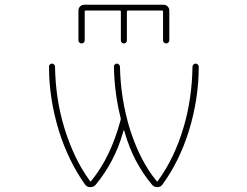

<svg xmlns="http://www.w3.org/2000/svg" viewBox="-20 -811 1040 809"><path d="M620.1 -33.2Q542 -127 506.8 -249L502.9 -261.7Q502.9 -262.7 502 -262.7Q501 -262.7 501 -261.7L497.1 -249Q462.9 -129.9 383.8 -33.2Q375 -22.5 360.4 -22.5Q345.7 -22.5 337.9 -34.2Q268.6 -131.8 228.5 -258.8Q186.5 -394.5 186.5 -530.3Q186.5 -535.2 189.9 -539.1Q193.4 -543 198.7 -543Q204.1 -543 208 -539.1Q211.9 -535.2 211.9 -530.3Q213.9 -393.6 251 -272.5Q270.5 -209 296.9 -153.3Q323.2 -97.7 357.4 -50.8L358.4 -48.8Q361.3 -44.9 364.3 -48.8L365.2 -49.8Q446.3 -148.4 488.3 -305.7Q489.3 -309.6 488.3 -314.5Q461.9 -418.9 460 -530.3Q460 -535.2 463.4 -539.1Q466.8 -543 472.2 -543Q477.5 -543 481.4 -539.1Q485.4 -535.2 485.4 -530.3Q488.3 -392.6 528.3 -263.7Q571.3 -130.9 638.7 -49.8L639.6 -48.8Q642.6 -44.9 645.5 -48.8L646.5 -50.8Q714.8 -144.5 752.9 -272.5Q789.1 -393.6 791 -529.3Q791 -535.2 794.9 -539.1Q798.8 -543 804.2 -543Q809.6 -543 813.5 -539.1Q817.4 -535.2 817.4 -530.3Q817.4 -393.6 775.4 -257.8Q735.4 -130.9 665 -34.2Q657.2 -22.5 643.1 -22.5Q628.9 -22.5 620.1 -33.2ZM667 -640.6V-761.7Q667 -766.6 663.1 -766.6H519.5Q514.6 -766.6 514.6 -761.7V-640.6Q514.6 -634.8 510.7 -631.3Q506.8 -627.9 502 -627.9Q497.1 -627.9 493.2 -631.3Q489.3 -634.8 489.3 -640.6V-761.7Q489.3 -766.6 484.4 -766.6H340.8Q336.9 -766.6 336.9 -761.7V-640.6Q336.9 -635.7 333 -631.8Q329.1 -627.9 323.7 -627.9Q318.4 -627.9 314.5 -631.8Q310.5 -635.7 310.5 -640.6V-766.6Q310.5 -776.4 317.4 -783.7Q324.2 -791 335 -791H668.9Q679.7 -791 686.5 -783.7Q693.4 -776.4 693.4 -766.6V-640.6Q693.4 -635.7 689.5 -631.8Q685.5 -627.9 680.2 -627.9Q674.8 -627.9 670.9 -631.8Q667 -635.7 667 -640.6Z"/></svg>

Font: Rounded-X Mgen+ 1m thin
Style: Regular
Weight: 100
Designer: [Source Han Sans]
Ryoko NISHIZUKA  (kana & ideographs); Paul D. Hunt (Latin, Greek & Cyrillic); Wenlong ZHANG  (bopomofo
Version: Version 1.059.20150602